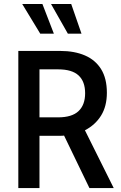

<svg xmlns="http://www.w3.org/2000/svg" viewBox="-20 -960 616 980"><path d="M73.5 0V-700H288Q360 -700 413.5 -677Q467 -654 496.2 -606.8Q525.5 -559.5 525.5 -486.5Q525.5 -418 496 -370.2Q466.5 -322.5 413.5 -295L560.5 0H436.5L307 -268Q304 -267.5 300.5 -267.2Q297 -267 293 -267H181.5V0ZM181.5 -361H276Q347.5 -361 381 -393Q414.5 -425 414.5 -484Q414.5 -544 381 -575Q347.5 -606 277 -606H181.5ZM396 -788H326.5L240.5 -939.5H343.5ZM255 -788H185.5L93.5 -939.5H196.5Z"/></svg>

Font: Cabin SemiCondensedMedium
Style: Regular
Weight: 500
Width: 4
Designer: Pablo Impallari
Foundry: Pablo Impallari. http://www.impallari.com Igino Marini. http://www.ikern.com
Version: Version 3.001